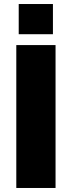

<svg xmlns="http://www.w3.org/2000/svg" viewBox="-20 -934 357 954"><path d="M61 0V-710H256V0ZM73 -764V-914H243V-764Z"/></svg>

Font: Raleway
Style: Heavy
Weight: 900
Designer: Matt McInerney, Pablo Impallari, Rodrigo Fuenzalida
Foundry: Matt McInerney, Pablo Impallari, Rodrigo Fuenzalida
Version: Version 2.001; ttfautohint (v0.8) -G 200 -r 50